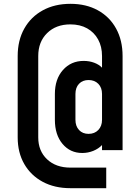

<svg xmlns="http://www.w3.org/2000/svg" viewBox="-20 -785 732 1004"><path d="M348.5 -765Q430.5 -765 492 -731Q553.5 -697 587.2 -635.5Q621 -574 621 -492V0H513.5V-26.5Q495.5 -7.5 468 3.8Q440.5 15 410 15Q347 15 307 -32.5Q267 -80 267 -158.5V-293.5Q267 -371.5 309.2 -419Q351.5 -466.5 417.5 -466.5Q447 -466.5 472.5 -457Q498 -447.5 513.5 -431V-492Q513.5 -541.5 493 -578.8Q472.5 -616 435.5 -636.8Q398.5 -657.5 348 -657.5Q273 -657.5 226.5 -612Q180 -566.5 180 -492V-66.5Q180 4.5 226.2 48Q272.5 91.5 348 91.5H535.5V199H348Q265.5 199 203.5 165.8Q141.5 132.5 107 72.8Q72.5 13 72.5 -66.5V-492Q72.5 -574 107 -635.5Q141.5 -697 203.8 -731Q266 -765 348.5 -765ZM443 -85Q474.5 -85 494 -105.2Q513.5 -125.5 513.5 -158.5V-293.5Q513.5 -327 494 -346.8Q474.5 -366.5 443 -366.5Q412 -366.5 393.2 -346.8Q374.5 -327 374.5 -293.5V-158.5Q374.5 -125.5 393.2 -105.2Q412 -85 443 -85Z"/></svg>

Font: Mohave Light SemiBold
Style: Regular
Weight: 600
Version: Version 2.003